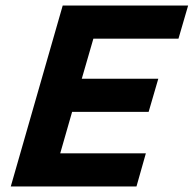

<svg xmlns="http://www.w3.org/2000/svg" viewBox="-20 -675 701 695"><path d="M19 0 207 -655H661L626 -535H318L276 -390H553L518 -270H241L198 -120H508L474 0Z"/></svg>

Font: Intel One Mono
Style: Bold Italic
Weight: 700
Italic angle: -16°
Monospace: yes
Designer: Fred Shallcrass
Foundry: Frere-Jones Type LLC
Version: Version 1.400;hotconv 1.1.0;makeotfexe 2.6.0;FJTRelease1.4